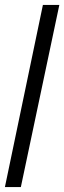

<svg xmlns="http://www.w3.org/2000/svg" viewBox="-24 -763 262 783"><path d="M-4 0 151 -743H218L61 0Z"/></svg>

Font: Saira UltraCondensed Medium
Style: Italic
Weight: 500
Width: 1
Italic angle: -12°
Designer: Hector Gatti with collaboration of the Omnibus-Type team
Foundry: Omnibus-Type
Version: Version 1.101